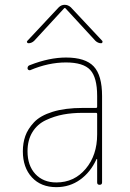

<svg xmlns="http://www.w3.org/2000/svg" viewBox="-20 -770 540 800"><path d="M325.2 -299.8Q281.2 -299.8 244.1 -293Q207 -286.1 171.4 -269.5Q135.7 -252.9 115.2 -219.7Q94.7 -186.5 94.7 -139.6Q94.7 -80.1 127.4 -44.9Q160.2 -9.8 214.8 -9.8Q289.1 -9.8 336.9 -66.4Q384.8 -123 384.8 -210V-294.9Q384.8 -299.8 379.9 -299.8ZM214.8 9.8Q150.4 9.8 112.8 -31.2Q75.2 -72.3 75.2 -139.6Q75.2 -173.8 85.4 -203.1Q95.7 -232.4 121.6 -260.3Q147.5 -288.1 199.2 -304.2Q251 -320.3 325.2 -320.3H379.9Q384.8 -320.3 384.8 -325.2V-370.1Q384.8 -447.3 356 -478.5Q327.1 -509.8 254.9 -509.8Q181.6 -509.8 105.5 -477.5Q101.6 -476.6 98.1 -479Q94.7 -481.4 94.7 -485.4Q94.7 -496.1 105.5 -499Q185.5 -530.3 254.9 -530.3Q335.9 -530.3 370.6 -493.2Q405.3 -456.1 405.3 -370.1V-9.8Q405.3 0 395 0Q384.8 0 384.8 -9.8V-106.4Q384.8 -107.4 383.8 -107.4Q381.8 -107.4 381.8 -106.4Q357.4 -52.7 314 -21.5Q270.5 9.8 214.8 9.8ZM98.6 -589.8Q94.7 -589.8 92.8 -593.3Q90.8 -596.7 93.8 -599.6L224.6 -739.3Q235.4 -750 249.5 -750Q263.7 -750 275.4 -739.3L406.2 -599.6Q408.2 -596.7 406.7 -593.3Q405.3 -589.8 401.4 -589.8Q388.7 -589.8 377.9 -599.6L252 -736.3H250H248L122.1 -599.6Q111.3 -589.8 98.6 -589.8Z"/></svg>

Font: Rounded-L Mgen+ 2m thin
Style: Regular
Weight: 100
Designer: [Source Han Sans]
Ryoko NISHIZUKA  (kana & ideographs); Paul D. Hunt (Latin, Greek & Cyrillic); Wenlong ZHANG  (bopomofo
Version: Version 1.059.20150602